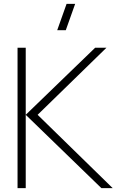

<svg xmlns="http://www.w3.org/2000/svg" viewBox="-20 -965 598 985"><path d="M273.5 -810 321.5 -945H365.5L317.5 -810ZM468 -720H526L173 -376L558 0H500L112 -376ZM70 -720H112V0H70Z"/></svg>

Font: Vela Sans ExtLt
Style: Regular
Weight: 200
Designer: Principal design: Mikhail Sharanda - project Manrope.
Design modification: Ravid Balaliev
Foundry: Mikhail Sharanda
Version: Version 1.001